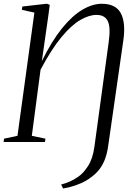

<svg xmlns="http://www.w3.org/2000/svg" viewBox="-32 -772 696 1044"><path d="M311 253 300.5 231.5Q324.5 225 347.2 215.2Q370 205.5 395.5 187.5Q421.5 169.5 447 130.2Q472.5 91 481.5 25L559 -543Q570.5 -624.5 553.8 -657.8Q537 -691 493 -691Q452.5 -691 404.8 -663.5Q357 -636 302.8 -571Q248.5 -506 188.5 -393L141 -33.5L215 -18L212.5 0H-12.5L-10 -18L63 -33.5L155 -703.5L87 -718.5L89.5 -736.5L220 -751.5H224L238.5 -745.5L230.5 -684.5L195.5 -439.5Q249 -548.5 304.8 -617.5Q360.5 -686.5 415.8 -719Q471 -751.5 521.5 -751.5Q597.5 -751.5 625 -700Q652.5 -648.5 638.5 -551.5L556.5 20Q550 67 535.5 101.8Q521 136.5 496.5 162.8Q472 189 434 211.5Q412.5 224 379 235.8Q345.5 247.5 311 253Z"/></svg>

Font: Merriweather 144pt Light
Style: Italic
Weight: 300
Italic angle: -7.8°
Version: Version 2.101